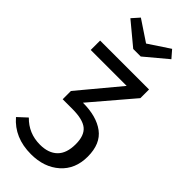

<svg xmlns="http://www.w3.org/2000/svg" viewBox="-311 -835 1099 1099"><g transform="rotate(45 238.0 -286.0)"><path d="M211 213Q77 213 0 123L54 73Q117 138 209 138Q277 138 314.5 101.5Q352 65 352 -9Q352 -79 316 -108.5Q280 -138 196 -138H117V-205L322 -451H31V-527H427V-457L213 -206Q323 -206 387 -158.5Q451 -111 451 -7Q451 94 384 153.5Q317 213 211 213ZM260 -627H199L63 -740L103 -785L229 -701L356 -785L395 -740Z"/></g></svg>

Font: Trujillo
Style: Regular
Weight: 400
Designer: Fira Sans original fonts by bBox Type GmbH, Carrois Corporate GbR, & Edenspiekermann AG / Changes by Cristiano Sobral
Foundry: Fira Sans original fonts by bBox Type GmbH, Carrois Corporate GbR, & Edenspiekermann AG / Changes by Cristiano Sobral
Version: Version 4.301;October 17, 2021;FontCreator 14.0.0.2814 64-bi